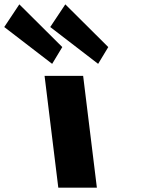

<svg xmlns="http://www.w3.org/2000/svg" viewBox="-57 -861 649 881"><path d="M147.5 -513H324.5L387.5 0H210.5ZM228.8 -645 182.3 -568 -37.5 -737 31.7 -841ZM439.8 -645 393.3 -568 173.5 -737 242.7 -841Z"/></svg>

Font: Hussar
Style: BdOpOblOne
Weight: 700
Foundry: Cannot Into Space Fonts
Version: Version 2.00